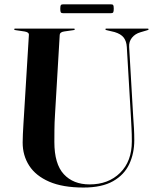

<svg xmlns="http://www.w3.org/2000/svg" viewBox="-20 -828 702 860"><path d="M566.5 -302.5 548 -617.5Q546.5 -643.5 534 -659.8Q521.5 -676 493 -684.5L457 -693Q452 -694.5 452 -697Q452 -700 456 -700H641.5Q645.5 -700 645.5 -697Q645.5 -694 639.5 -692.5L609 -683.5Q585 -676.5 571 -659Q557 -641.5 558.5 -618L576.5 -307.5Q578.5 -280.5 580 -254Q581.5 -227.5 581.5 -200Q581.5 -141 559 -93Q536.5 -45 486.5 -16.5Q436.5 12 354 12Q261 12 200.5 -14.2Q140 -40.5 110.8 -86Q81.5 -131.5 81.5 -189.5Q81.5 -204 82.5 -227Q83.5 -250 85 -273.2Q86.5 -296.5 87.5 -313L109.5 -673Q110 -683.5 90 -687L49.5 -693Q43.5 -694 43.5 -697Q43.5 -700 48.5 -700H310.5Q315 -700 315 -697Q315 -694 309 -693L267 -687Q248 -684 247.5 -672L226.5 -316.5Q224 -278 223.8 -245.8Q223.5 -213.5 223.5 -192Q223.5 -93.5 265.8 -47.8Q308 -2 381.5 -2Q465.5 -2 518 -53.8Q570.5 -105.5 570.5 -195Q570.5 -228.5 569 -254.5Q567.5 -280.5 566.5 -302.5ZM250 -788.5Q250 -800.5 252.2 -804.5Q254.5 -808.5 261.5 -808.5H478Q485 -808.5 487.2 -805Q489.5 -801.5 489.5 -789Q489.5 -777 487.2 -773Q485 -769 478 -769H261.5Q254.5 -769 252.2 -773Q250 -777 250 -788.5Z"/></svg>

Font: Fraunces 144pt S000 SemiBold
Style: Regular
Weight: 600
Version: Version 1.000; ttfautohint (v1.8.3)